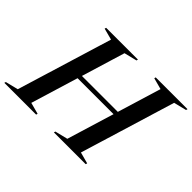

<svg xmlns="http://www.w3.org/2000/svg" viewBox="-183 -977 1238 1238"><g transform="rotate(45 436.0 -357.5)"><path d="M247 -683.5 168 -704.5 171 -715H461L458 -704.5L370.5 -683L280 -385H607.5L698.5 -683.5L620.5 -704.5L623 -715H913L910 -704.5L823 -683L624.5 -31.5L702.5 -10.5L699.5 0H409.5L412.5 -10.5L500 -32L598.5 -355H270.5L172 -31.5L250.5 -10.5L247.5 0H-42.5L-39 -10.5L48 -32Z"/></g></svg>

Font: Newsreader 72pt Medium
Style: Italic
Weight: 500
Italic angle: -17°
Designer: Hugues Gentile
Foundry: Production Type
Version: Version 1.003; ttfautohint (v1.8.3)